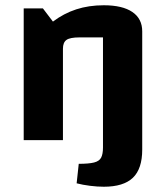

<svg xmlns="http://www.w3.org/2000/svg" viewBox="-20 -532 625 729"><path d="M374 177Q350 177 322 173.5Q294 170 271 164L279 90Q317 90 337 85Q357 80 364 66.5Q371 53 371 28V-40H520V36Q520 109 484.5 143Q449 177 374 177ZM70 0V-500H143L181 -450Q222 -481 269.5 -496.5Q317 -512 374 -512Q445 -512 482.5 -486.5Q520 -461 520 -413V0H371V-390H282Q246 -390 232.5 -380.5Q219 -371 219 -347V0Z"/></svg>

Font: Changa SemiBold
Style: Regular
Weight: 600
Designer: Eduardo Rodriguez Tunni
Foundry: Eduardo Rodriguez Tunni
Version: Version 3.002; ttfautohint (v1.8.2)